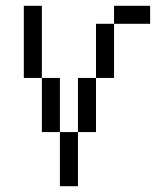

<svg xmlns="http://www.w3.org/2000/svg" viewBox="-20 -645 540 665"><path d="M500 -562.5V-625H375V-562.5H312.5V-375H250V-187.5H187.5V0H250V-187.5H312.5V-375H375V-562.5ZM187.5 -187.5V-375H125V-187.5ZM125 -375Q125 -375 125 -625H62.5Q62.5 -625 62.5 -375Z"/></svg>

Font: UnifontExMono
Style: Regular
Weight: 500
Version: Version 15.0.06